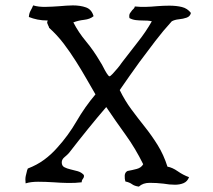

<svg xmlns="http://www.w3.org/2000/svg" viewBox="-20 -682 790 712"><path d="M688 -634Q685 -621 672 -616.5Q659 -612 643.5 -610.5Q628 -609 617 -603Q585 -568 556 -530Q527 -492 498 -453Q479 -427 460.5 -400.5Q442 -374 424 -348Q443 -309 467.5 -276Q492 -243 517.5 -211Q543 -179 565 -143.5Q587 -108 601 -64Q619 -61 639 -47Q659 -33 681 -25Q675 -9 661 -3Q647 3 629 3Q619 3 608 2Q597 1 586 -1Q560 -4 535 -4Q510 -4 495 10Q479 8 469.5 1Q460 -6 445 -9Q442 -18 442.5 -30.5Q443 -43 453 -48Q470 -51 487 -55.5Q504 -60 511 -73Q482 -132 445.5 -182.5Q409 -233 374 -285Q342 -248 306 -203.5Q270 -159 236 -115Q230 -108 219.5 -99.5Q209 -91 209 -80Q209 -67 218.5 -62Q228 -57 241 -54Q255 -51 268.5 -47Q282 -43 291 -33Q292 -27 290.5 -24Q289 -21 287 -18Q285 -16 284 -13Q283 -10 283 -6Q259 -3 232 -3.5Q205 -4 179 -6Q148 -8 121 -8Q94 -8 75 -2Q73 -18 75.5 -29.5Q78 -41 81 -52Q83 -55 83 -57Q117 -70 143.5 -89.5Q170 -109 192 -134Q233 -179 264 -232.5Q295 -286 334 -332Q316 -363 298.5 -393.5Q281 -424 262 -454Q240 -489 216 -520.5Q192 -552 162 -579Q162 -582 159 -587Q157 -591 155.5 -595.5Q154 -600 157 -606Q136 -606 119 -609.5Q102 -613 87 -619Q88 -633 93.5 -642.5Q99 -652 103 -662Q123 -656 148.5 -656.5Q174 -657 200 -659Q213 -660 225.5 -661Q238 -662 250 -662Q278 -662 299 -654.5Q320 -647 327 -622Q314 -611 292 -608.5Q270 -606 252 -599Q271 -562 299 -528.5Q327 -495 351 -454L354 -449Q357 -445 363 -433Q369 -421 375.5 -410.5Q382 -400 386 -399Q389 -399 398 -408.5Q407 -418 416.5 -429.5Q426 -441 429 -446L435 -454Q463 -491 492 -527.5Q521 -564 543 -603Q535 -605 526.5 -605.5Q518 -606 509 -606Q496 -606 483.5 -607.5Q471 -609 460 -615Q458 -627 462 -633Q466 -639 470 -644Q473 -647 476 -650Q479 -653 480 -658Q500 -656 520.5 -656.5Q541 -657 561 -659Q573 -660 585 -660.5Q597 -661 608 -661Q634 -661 654.5 -656Q675 -651 688 -634Z"/></svg>

Font: Yuji Syuku
Style: Regular
Weight: 400
Designer: Kataoka Yuji
Foundry: Kinuta Font Factory
Version: Version 3.002